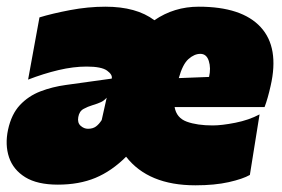

<svg xmlns="http://www.w3.org/2000/svg" viewBox="-26 -538 843 574"><path d="M147 14Q85.5 14 49.5 -8.2Q13.5 -30.5 1 -67.8Q-11.5 -105 -2 -150Q8 -196.5 33.5 -223.8Q59 -251 94.8 -264.8Q130.5 -278.5 171 -284L308 -303Q311 -314.5 294.2 -326.8Q277.5 -339 233 -339Q193.5 -339 149 -328.5Q104.5 -318 58 -300L92 -486Q129.5 -497.5 183.5 -507.8Q237.5 -518 289 -518Q382 -518 435.5 -477.5Q494.5 -518 568 -518Q697 -518 753.2 -457Q809.5 -396 783 -281Q774.5 -243 765 -218H496Q501.5 -185.5 532.5 -174.2Q563.5 -163 610 -163Q637 -163 677.5 -171Q718 -179 750 -196L721 -15Q700 -3 658 6.5Q616 16 558 16Q417.5 16 351 -69.5Q308 -26.5 259.2 -6.2Q210.5 14 147 14ZM573 -377Q555 -377 537.5 -361.5Q520 -346 508.5 -304.5L599 -308Q605 -334.5 598.2 -355.8Q591.5 -377 573 -377ZM237 -153Q251.5 -153 260.8 -159.8Q270 -166.5 278 -179L293 -246Q285 -237 276 -232.8Q267 -228.5 249 -223Q237 -219.5 224 -212.5Q211 -205.5 208 -188Q205 -171 215 -162Q225 -153 237 -153Z"/></svg>

Font: Commissioner Black
Style: Italic
Weight: 900
Italic angle: -12°
Designer: Kostas Bartsokas
Foundry: Kostas Bartsokas
Version: Version 1.000; ttfautohint (v1.8.3)